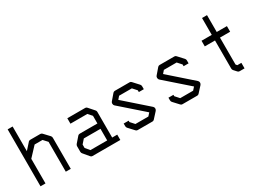

<svg xmlns="http://www.w3.org/2000/svg" viewBox="-19 -1259 2468 1805"><g transform="rotate(-30 1215.0 -357.0)"><path d="M51.5 -48V-666H105.5V-398L170 -470Q175.5 -475 189 -475H296Q306 -475 315 -467L371.5 -407Q380 -397.5 380 -385V-48H326V-372L285.5 -416H200L105.5 -315V-48Z M810 -108V-234H629L590.5 -190V-153L628 -108ZM864 -108H919V-50H616.5Q605 -50 597.5 -59L545.5 -121Q537.5 -129.5 537.5 -142V-202Q537.5 -213.5 545.5 -223L598.5 -284Q606 -292 617.5 -292H810V-375L773 -417H589.5V-476H784Q795.5 -476 803 -467L856 -407Q864 -398.5 864 -387Z M1295 -372 1255.5 -416H1117L1091 -386L1342 -165Q1352 -156 1352 -143Q1352 -129.5 1343.5 -120L1287 -58Q1279 -49 1268 -49H1106Q1095 -49 1087 -58L1031.5 -118Q1023.5 -126.5 1023.5 -140V-168H1077.5V-153L1117 -109H1257.5L1284.5 -139L1034 -359Q1025.5 -365.5 1024 -381V-384.5Q1024 -395.5 1031.5 -404L1085.5 -467Q1094 -476 1105 -476H1266.5Q1277 -476 1285 -467L1341 -406Q1349 -397.5 1349 -385V-353H1295Z M1781 -372 1741.5 -416H1603L1577 -386L1828 -165Q1838 -156 1838 -143Q1838 -129.5 1829.5 -120L1773 -58Q1765 -49 1754 -49H1592Q1581 -49 1573 -58L1517.5 -118Q1509.5 -126.5 1509.5 -140V-168H1563.5V-153L1603 -109H1743.5L1770.5 -139L1520 -359Q1511.5 -365.5 1510 -381V-384.5Q1510 -395.5 1517.5 -404L1571.5 -467Q1580 -476 1591 -476H1752.5Q1763 -476 1771 -467L1827 -406Q1835 -397.5 1835 -385V-353H1781Z M2211.5 -123 2223 -109H2267V-49H2212Q2202 -49 2193.5 -58L2165.5 -89Q2157.5 -97.5 2157.5 -110V-415H2046.5V-476H2157.5V-659H2211.5V-476H2322V-415H2211.5Z"/></g></svg>

Font: 3270 Nerd Font Mono SemCond
Style: Regular
Weight: 400
Monospace: yes
Version: Version 3.0.1;Nerd Fonts 3.1.1